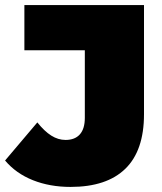

<svg xmlns="http://www.w3.org/2000/svg" viewBox="-44 -720 638 756"><path d="M-24 -88 103 -238Q131 -203 158 -186Q185 -169 214 -169Q251 -169 270.5 -191Q290 -213 290 -256V-522H52V-700H523V-270Q523 -127 449.5 -55.5Q376 16 234 16Q152 16 85.5 -10.5Q19 -37 -24 -88Z"/></svg>

Font: AtCorfu Sans
Style: AtCorfu Sans Black
Weight: 900
Designer: Kostas Teopoulos
Foundry: Kostas Teopoulos
Version: Version 1.00 July 8, 2025, initial release